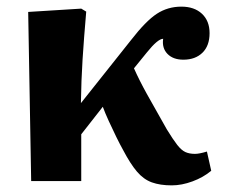

<svg xmlns="http://www.w3.org/2000/svg" viewBox="-20 -546 693 579"><path d="M498 13Q463 13 438 4Q413 -5 393 -28.5Q373 -52 351 -94Q342 -110 330.5 -133.5Q319 -157 308 -181Q297 -205 290 -224L225 -141V0H74L65 -510L225 -520L240 -511Q233 -430 229 -367Q225 -304 224 -235L375 -425Q420 -483 453 -504.5Q486 -526 527 -526Q566 -526 589 -504.5Q612 -483 612 -446Q612 -408 590.5 -387Q569 -366 533 -366Q502 -366 485 -383.5Q468 -401 472 -429Q456 -429 423 -388L384 -340Q400 -304 423 -262.5Q446 -221 483 -156Q502 -125 514.5 -109Q527 -93 539 -87.5Q551 -82 568 -82Q581 -82 604 -89L617 -31Q593 -11 560.5 1Q528 13 498 13Z"/></svg>

Font: Literata
Style: Bold
Weight: 700
Designer: Latin by Veronika Burian and Jose Scaglione. Greek by Irene Vlachou. Cyrillic by Vera Evstafieva.
Foundry: TypeTogether
Version: Version 3.103; ttfautohint (v1.8.4.7-5d5b);gftools[0.9.29]